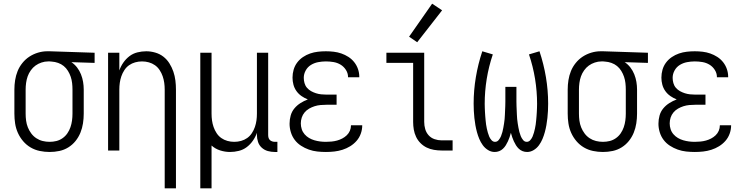

<svg xmlns="http://www.w3.org/2000/svg" viewBox="-20 -816 4040 1041"><path d="M249 8Q222 8 195.5 2.5Q169 -3 146 -16.5Q123 -30 105.5 -50.5Q88 -71 77 -95.5Q66 -120 62 -146.5Q58 -173 58 -200V-330Q58 -356 62 -381.5Q66 -407 75.5 -430.5Q85 -454 101.5 -474.5Q118 -495 139.5 -509Q161 -523 186 -530.5Q211 -538 236 -538Q240 -538 243.5 -538Q247 -538 250 -538L493 -530V-475L367 -479Q385 -467 398 -450Q411 -433 419 -413Q427 -393 430.5 -372Q434 -351 434 -330V-200Q434 -174 430 -147.5Q426 -121 416 -96.5Q406 -72 389.5 -51.5Q373 -31 350.5 -17Q328 -3 302 2.5Q276 8 249 8ZM249 -47Q268 -47 286 -51.5Q304 -56 319.5 -67Q335 -78 345.5 -93.5Q356 -109 362 -126.5Q368 -144 370.5 -162.5Q373 -181 373 -200V-330Q373 -348 371 -365.5Q369 -383 363.5 -399.5Q358 -416 348.5 -431.5Q339 -447 325.5 -458Q312 -469 295 -475Q278 -481 261 -482L250 -483Q248 -483 245.5 -483Q243 -483 241 -483Q223 -483 205 -477Q187 -471 172.5 -460.5Q158 -450 147 -434.5Q136 -419 130 -402Q124 -385 121.5 -366.5Q119 -348 119 -330V-200Q119 -181 121.5 -162Q124 -143 131 -125.5Q138 -108 149.5 -92.5Q161 -77 177 -66.5Q193 -56 211.5 -51.5Q230 -47 249 -47Z M873 205V-330Q873 -349 870.5 -367Q868 -385 862 -402.5Q856 -420 845.5 -436Q835 -452 820 -462.5Q805 -473 787 -478Q769 -483 750 -483Q731 -483 713 -478Q695 -473 680 -462.5Q665 -452 654.5 -436Q644 -420 638 -402.5Q632 -385 629.5 -367Q627 -349 627 -330V0H566V-530H627V-434Q635 -457 649 -477Q663 -497 682 -511.5Q701 -526 725 -532Q749 -538 773 -538Q797 -538 821.5 -531Q846 -524 865.5 -509Q885 -494 898.5 -472.5Q912 -451 920 -427.5Q928 -404 931 -379.5Q934 -355 934 -330V205Z M1066 205V-530H1127V-200Q1127 -181 1129.5 -163Q1132 -145 1138 -127.5Q1144 -110 1154.5 -94Q1165 -78 1180 -67.5Q1195 -57 1213 -52Q1231 -47 1250 -47Q1269 -47 1287 -52Q1305 -57 1320 -67.5Q1335 -78 1345.5 -94Q1356 -110 1362 -127.5Q1368 -145 1370.5 -163Q1373 -181 1373 -200V-530H1434V-84Q1434 -76 1436 -69Q1438 -62 1443 -57Q1448 -52 1455.5 -49.5Q1463 -47 1470 -47H1484V8H1470Q1451 8 1432.5 3Q1414 -2 1399.5 -15Q1385 -28 1379 -46.5Q1373 -65 1373 -84V-96Q1365 -73 1351 -53Q1337 -33 1318 -18.5Q1299 -4 1275 2Q1251 8 1227 8Q1200 8 1173.5 -0.5Q1147 -9 1127 -27V205Z M1747 8Q1724 8 1700.5 5.5Q1677 3 1654.5 -5Q1632 -13 1612 -26Q1592 -39 1578 -57.5Q1564 -76 1557 -99Q1550 -122 1550 -145Q1550 -168 1556 -189.5Q1562 -211 1576 -228Q1590 -245 1609 -257Q1628 -269 1649 -277Q1631 -284 1615 -295Q1599 -306 1587.5 -322Q1576 -338 1571 -357Q1566 -376 1566 -395Q1566 -417 1572 -438Q1578 -459 1591 -476.5Q1604 -494 1622.5 -506.5Q1641 -519 1661.5 -526Q1682 -533 1703.5 -535.5Q1725 -538 1747 -538Q1768 -538 1789.5 -535.5Q1811 -533 1831 -526Q1851 -519 1869 -507.5Q1887 -496 1900.5 -479Q1914 -462 1921 -441.5Q1928 -421 1928 -400Q1928 -399 1928 -398.5Q1928 -398 1928 -397H1867Q1867 -397 1867 -397.5Q1867 -398 1867 -399Q1867 -419 1855.5 -437Q1844 -455 1826.5 -465.5Q1809 -476 1788.5 -479.5Q1768 -483 1747 -483Q1726 -483 1705 -479Q1684 -475 1666 -464Q1648 -453 1637.5 -434Q1627 -415 1627 -394Q1627 -380 1631 -365.5Q1635 -351 1644.5 -340Q1654 -329 1666.5 -322Q1679 -315 1693 -310.5Q1707 -306 1721.5 -304.5Q1736 -303 1750 -303H1805V-248H1750Q1734 -248 1717.5 -246.5Q1701 -245 1685.5 -240Q1670 -235 1656 -227Q1642 -219 1631.5 -206.5Q1621 -194 1616 -178.5Q1611 -163 1611 -147Q1611 -131 1616 -115.5Q1621 -100 1631.5 -88Q1642 -76 1655.5 -68Q1669 -60 1684.5 -55.5Q1700 -51 1715.5 -49Q1731 -47 1747 -47Q1762 -47 1777.5 -48.5Q1793 -50 1807.5 -54Q1822 -58 1835.5 -65Q1849 -72 1860 -82.5Q1871 -93 1877 -107Q1883 -121 1883 -137Q1883 -137 1883 -137Q1883 -137 1883 -137H1944Q1944 -137 1944 -136.5Q1944 -136 1944 -136Q1944 -113 1936 -91Q1928 -69 1913 -52Q1898 -35 1878.5 -23Q1859 -11 1837 -4Q1815 3 1792.5 5.5Q1770 8 1747 8Z M2374 0Q2354 0 2333 -3.5Q2312 -7 2293.5 -16Q2275 -25 2260 -40Q2245 -55 2236 -74Q2227 -93 2223.5 -113.5Q2220 -134 2220 -155V-475H2075V-530H2280V-155Q2280 -135 2285.5 -116Q2291 -97 2304 -82.5Q2317 -68 2336 -61.5Q2355 -55 2374 -55H2434V0ZM2242 -587 2198 -617 2323 -796 2377 -760Z M2662 8Q2643 8 2626 -2.5Q2609 -13 2597.5 -29Q2586 -45 2578.5 -63Q2571 -81 2566 -99.5Q2561 -118 2557.5 -137.5Q2554 -157 2552 -176.5Q2550 -196 2549 -215Q2548 -234 2548 -254Q2548 -326 2560 -397.5Q2572 -469 2595 -538L2652 -521Q2630 -456 2619 -388.5Q2608 -321 2608 -253Q2608 -242 2608.5 -230.5Q2609 -219 2609.5 -208Q2610 -197 2611 -185.5Q2612 -174 2613 -163Q2614 -152 2615.5 -141Q2617 -130 2619.5 -119Q2622 -108 2625 -97Q2628 -86 2632.5 -75.5Q2637 -65 2645 -56Q2653 -47 2664 -47Q2676 -47 2684 -57Q2692 -67 2696.5 -78Q2701 -89 2704 -100.5Q2707 -112 2709 -123.5Q2711 -135 2713 -147Q2715 -159 2716 -170.5Q2717 -182 2717.5 -194Q2718 -206 2718.5 -217.5Q2719 -229 2719.5 -241Q2720 -253 2720 -265V-345H2780V-265Q2780 -253 2780.5 -241Q2781 -229 2781.5 -217.5Q2782 -206 2782.5 -194Q2783 -182 2784 -170.5Q2785 -159 2787 -147Q2789 -135 2791 -123.5Q2793 -112 2796 -100.5Q2799 -89 2803.5 -78Q2808 -67 2816 -57Q2824 -47 2836 -47Q2847 -47 2855 -56Q2863 -65 2867.5 -75.5Q2872 -86 2875 -97Q2878 -108 2880.5 -119Q2883 -130 2884.5 -141Q2886 -152 2887 -163Q2888 -174 2889 -185.5Q2890 -197 2890.5 -208Q2891 -219 2891.5 -230.5Q2892 -242 2892 -253Q2892 -321 2881 -388.5Q2870 -456 2848 -521L2905 -538Q2928 -469 2940 -397.5Q2952 -326 2952 -254Q2952 -234 2951 -215Q2950 -196 2948 -176.5Q2946 -157 2942.5 -137.5Q2939 -118 2934 -99.5Q2929 -81 2921.5 -63Q2914 -45 2902.5 -29Q2891 -13 2874 -2.5Q2857 8 2838 8Q2825 8 2813.5 3.5Q2802 -1 2793 -9.5Q2784 -18 2777.5 -28.5Q2771 -39 2766 -50Q2761 -61 2757 -72.5Q2753 -84 2750 -96Q2747 -84 2743 -72.5Q2739 -61 2734 -50Q2729 -39 2722.5 -28.5Q2716 -18 2707 -9.5Q2698 -1 2686.5 3.5Q2675 8 2662 8Z M3249 8Q3222 8 3195.5 2.5Q3169 -3 3146 -16.5Q3123 -30 3105.5 -50.5Q3088 -71 3077 -95.5Q3066 -120 3062 -146.5Q3058 -173 3058 -200V-330Q3058 -356 3062 -381.5Q3066 -407 3075.5 -430.5Q3085 -454 3101.5 -474.5Q3118 -495 3139.5 -509Q3161 -523 3186 -530.5Q3211 -538 3236 -538Q3240 -538 3243.5 -538Q3247 -538 3250 -538L3493 -530V-475L3367 -479Q3385 -467 3398 -450Q3411 -433 3419 -413Q3427 -393 3430.5 -372Q3434 -351 3434 -330V-200Q3434 -174 3430 -147.5Q3426 -121 3416 -96.5Q3406 -72 3389.5 -51.5Q3373 -31 3350.5 -17Q3328 -3 3302 2.5Q3276 8 3249 8ZM3249 -47Q3268 -47 3286 -51.5Q3304 -56 3319.5 -67Q3335 -78 3345.5 -93.5Q3356 -109 3362 -126.5Q3368 -144 3370.5 -162.5Q3373 -181 3373 -200V-330Q3373 -348 3371 -365.5Q3369 -383 3363.5 -399.5Q3358 -416 3348.5 -431.5Q3339 -447 3325.5 -458Q3312 -469 3295 -475Q3278 -481 3261 -482L3250 -483Q3248 -483 3245.5 -483Q3243 -483 3241 -483Q3223 -483 3205 -477Q3187 -471 3172.5 -460.5Q3158 -450 3147 -434.5Q3136 -419 3130 -402Q3124 -385 3121.5 -366.5Q3119 -348 3119 -330V-200Q3119 -181 3121.5 -162Q3124 -143 3131 -125.5Q3138 -108 3149.5 -92.5Q3161 -77 3177 -66.5Q3193 -56 3211.5 -51.5Q3230 -47 3249 -47Z M3747 8Q3724 8 3700.5 5.5Q3677 3 3654.5 -5Q3632 -13 3612 -26Q3592 -39 3578 -57.5Q3564 -76 3557 -99Q3550 -122 3550 -145Q3550 -168 3556 -189.5Q3562 -211 3576 -228Q3590 -245 3609 -257Q3628 -269 3649 -277Q3631 -284 3615 -295Q3599 -306 3587.5 -322Q3576 -338 3571 -357Q3566 -376 3566 -395Q3566 -417 3572 -438Q3578 -459 3591 -476.5Q3604 -494 3622.5 -506.5Q3641 -519 3661.5 -526Q3682 -533 3703.5 -535.5Q3725 -538 3747 -538Q3768 -538 3789.5 -535.5Q3811 -533 3831 -526Q3851 -519 3869 -507.5Q3887 -496 3900.5 -479Q3914 -462 3921 -441.5Q3928 -421 3928 -400Q3928 -399 3928 -398.5Q3928 -398 3928 -397H3867Q3867 -397 3867 -397.5Q3867 -398 3867 -399Q3867 -419 3855.5 -437Q3844 -455 3826.5 -465.5Q3809 -476 3788.5 -479.5Q3768 -483 3747 -483Q3726 -483 3705 -479Q3684 -475 3666 -464Q3648 -453 3637.5 -434Q3627 -415 3627 -394Q3627 -380 3631 -365.5Q3635 -351 3644.5 -340Q3654 -329 3666.5 -322Q3679 -315 3693 -310.5Q3707 -306 3721.5 -304.5Q3736 -303 3750 -303H3805V-248H3750Q3734 -248 3717.5 -246.5Q3701 -245 3685.5 -240Q3670 -235 3656 -227Q3642 -219 3631.5 -206.5Q3621 -194 3616 -178.5Q3611 -163 3611 -147Q3611 -131 3616 -115.5Q3621 -100 3631.5 -88Q3642 -76 3655.5 -68Q3669 -60 3684.5 -55.5Q3700 -51 3715.5 -49Q3731 -47 3747 -47Q3762 -47 3777.5 -48.5Q3793 -50 3807.5 -54Q3822 -58 3835.5 -65Q3849 -72 3860 -82.5Q3871 -93 3877 -107Q3883 -121 3883 -137Q3883 -137 3883 -137Q3883 -137 3883 -137H3944Q3944 -137 3944 -136.5Q3944 -136 3944 -136Q3944 -113 3936 -91Q3928 -69 3913 -52Q3898 -35 3878.5 -23Q3859 -11 3837 -4Q3815 3 3792.5 5.5Q3770 8 3747 8Z"/></svg>

Font: Iosevka Term Light
Style: Regular
Weight: 300
Monospace: yes
Designer: Belleve Invis
Foundry: Belleve Invis
Version: Version 9.0.1; ttfautohint (v1.8.3)